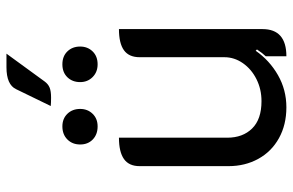

<svg xmlns="http://www.w3.org/2000/svg" viewBox="-176 -721 906 594"><g transform="rotate(-90 277.0 -424.0)"><path d="M484 -65Q484 9 400 9V-55Q409 -64 421 -82L417 -86Q387 -43 341.5 -17Q296 9 242 9Q188 9 146.5 -14Q105 -37 82.5 -78Q60 -119 60 -170V-445Q60 -478 82 -493.5Q104 -509 148 -509V-174Q148 -126 176.5 -97Q205 -68 261 -68Q298 -68 329 -83.5Q360 -99 378.5 -125.5Q397 -152 397 -183V-445Q397 -478 418.5 -493.5Q440 -509 484 -509ZM298 -827Q312 -857 366 -857H408L322 -739Q314 -728 303 -723.5Q292 -719 272 -719Q256 -719 246 -720ZM127 -629Q127 -653 142.5 -668.5Q158 -684 183 -684Q207 -684 222 -668.5Q237 -653 237 -629Q237 -606 222 -590.5Q207 -575 183 -575Q158 -575 142.5 -590Q127 -605 127 -629ZM320 -629Q320 -653 335 -668.5Q350 -684 375 -684Q400 -684 415 -668.5Q430 -653 430 -629Q430 -606 415 -590.5Q400 -575 375 -575Q351 -575 335.5 -590.5Q320 -606 320 -629Z"/></g></svg>

Font: K2D
Style: Regular
Weight: 400
Version: Version 1.000; ttfautohint (v1.6)